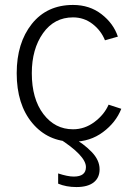

<svg xmlns="http://www.w3.org/2000/svg" viewBox="-20 -551 531 769"><path d="M213.9 2H273.4Q313.5 23.4 346.2 56.6Q378.9 89.8 378.9 127Q378.9 161.1 355 179.7Q331.1 198.2 286.1 198.2Q245.1 198.2 212.9 184.6V143.6Q251 156.2 275.4 156.2Q324.2 156.2 324.2 118.2Q324.2 72.3 213.9 2ZM46.9 -257.8Q46.9 -378.9 107.4 -455.1Q168 -531.2 272.5 -531.2Q338.9 -531.2 386.7 -494.1Q434.6 -457 452.1 -404.3L400.4 -389.6Q384.8 -428.7 350.6 -455.1Q316.4 -481.4 272.5 -481.4Q197.3 -481.4 152.3 -418Q107.4 -354.5 107.4 -257.8Q107.4 -155.3 153.8 -94.2Q200.2 -33.2 272.5 -33.2Q319.3 -33.2 358.4 -62.5Q397.5 -91.8 415 -131.8L465.8 -115.2Q444.3 -60.5 392.6 -22Q340.8 16.6 272.5 16.6Q171.9 16.6 109.4 -58.1Q46.9 -132.8 46.9 -257.8Z"/></svg>

Font: Gothic A1 Light
Style: Regular
Weight: 300
Version: Version 2.50